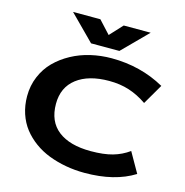

<svg xmlns="http://www.w3.org/2000/svg" viewBox="-132 -1053 1146 1190"><g transform="rotate(15 441.0 -457.5)"><path d="M761.2 -499Q705.1 -537.6 646.7 -556.4Q588.4 -575.2 518.1 -575.2Q386.2 -575.2 310.5 -517.1Q234.9 -459 234.9 -353Q234.9 -240.2 308.8 -182.6Q382.8 -125 518.1 -125Q601.6 -125 658.2 -141.1Q714.8 -157.2 761.2 -190.9L834 -63Q709.5 15.1 516.1 15.1Q454.1 15.1 395.8 4.6Q337.4 -5.9 285.4 -25.9Q233.4 -45.9 190.2 -77.4Q147 -108.9 115.7 -148.9Q84.5 -189 67.1 -241.2Q49.8 -293.5 49.8 -353Q49.8 -420.4 74.5 -479Q99.1 -537.6 141.6 -580.3Q184.1 -623 240.7 -653.8Q297.4 -684.6 362.5 -699.7Q427.7 -714.8 496.1 -714.8Q683.1 -714.8 836.9 -628.9ZM189.9 -930.2H365.2L439.9 -849.1L515.1 -930.2H688L529.8 -771H348.1Z"/></g></svg>

Font: Messapia Bold
Style: Regular
Weight: 400
Designer: Luca Marsano
Foundry: Collletttivo
Version: Version 1.000;FEAKit 1.0